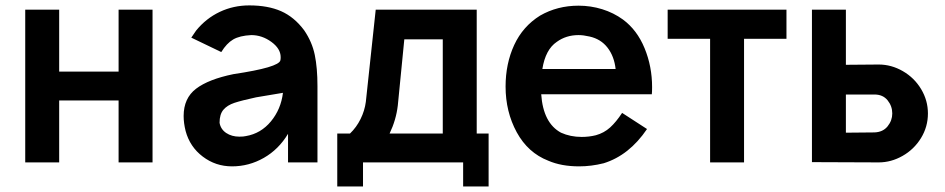

<svg xmlns="http://www.w3.org/2000/svg" viewBox="-20 -598 3479 707"><path d="M416.7 -562.5H541.7V0H416.7V-228.1H197.9V0H72.9V-562.5H197.9V-334.4H416.7Z M1100 -486.5Q1129.2 -443.8 1139.1 -395.8Q1149 -347.9 1149 -281.2V0H1040.6V-105.2Q1006.2 -47.9 951.6 -16.7Q896.9 14.6 834.4 14.6Q774 14.6 726.6 -21.4Q679.2 -57.3 663.5 -115.6Q656.2 -144.8 656.2 -170.8Q656.2 -236.5 702.1 -271.4Q747.9 -306.2 839.6 -325Q1007.3 -350 1012.5 -376Q1013.5 -380.2 1013.5 -387.5Q1013.5 -418.8 979.2 -443.8Q944.8 -468.8 905.2 -468.8Q862.5 -466.7 838.5 -452.6Q814.6 -438.5 794.8 -406.3L684.4 -459.4L702.1 -485.4Q738.5 -530.2 789.1 -554.2Q839.6 -578.1 897.9 -578.1Q966.7 -578.1 1015.1 -556.8Q1063.5 -535.4 1100 -486.5ZM1021.9 -256.2 922.9 -239.6Q869.8 -228.1 843.2 -219.3Q816.7 -210.4 802.6 -193.8Q788.5 -177.1 788.5 -145.8Q792.7 -121.9 813 -108.3Q833.3 -94.8 861.5 -94.8Q877.1 -94.8 885.4 -96.9Q940.6 -106.3 977.6 -151Q1014.6 -195.8 1021.9 -256.2Z M1779.2 -106.3V88.5H1685.4V0H1316.7V88.5H1221.9V-106.3H1268.8Q1292.7 -129.2 1307.8 -159.9Q1322.9 -190.6 1327.1 -222.9L1363.5 -562.5H1735.4V-106.3ZM1610.4 -453.1H1468.8L1444.8 -209.4Q1438.5 -156.2 1414.6 -106.3H1610.4Z M2174 -100Q2149 -93.8 2121.9 -93.8Q2080.2 -93.8 2045.8 -109.4Q1980.2 -144.8 1972.9 -251H2380.2Q2381.2 -259.4 2381.2 -277.1Q2381.2 -353.1 2353.6 -420.3Q2326 -487.5 2274 -526Q2239.6 -551 2197.4 -564.1Q2155.2 -577.1 2110.4 -577.1Q2032.3 -577.1 1968.8 -540.6Q1905.2 -501 1873.4 -432.3Q1841.7 -363.5 1841.7 -279.2Q1841.7 -186.5 1882.8 -110.9Q1924 -35.4 1999 -6.2Q2046.9 14.6 2112.5 14.6Q2157.3 14.6 2203.1 3.1Q2296.9 -26 2362.5 -122.9L2270.8 -182.3Q2249 -149 2226.6 -128.6Q2204.2 -108.3 2174 -100ZM2110.4 -468.8Q2128.1 -468.8 2151 -463.5Q2192.7 -454.2 2217.2 -422.4Q2241.7 -390.6 2246.9 -343.8H1977.1Q1988.5 -415.6 2030.2 -443.8Q2064.6 -468.8 2110.4 -468.8Z M2876 -562.5V-455.2H2719.8V0H2594.8V-455.2H2438.5V-562.5Z M3215.6 0 2969.8 -1V-562.5H3094.8V-359.4L3215.6 -360.4Q3262.5 -360.4 3304.7 -335.9Q3346.9 -311.5 3371.9 -269.8Q3396.9 -228.1 3396.9 -180.2Q3396.9 -131.2 3371.4 -89.6Q3345.8 -47.9 3303.6 -24Q3261.5 0 3215.6 0ZM3265.6 -180.2Q3265.6 -207.3 3248.4 -228.6Q3231.2 -250 3200 -250H3094.8V-109.4L3200 -110.4Q3231.2 -111.5 3248.4 -132.8Q3265.6 -154.2 3265.6 -180.2Z"/></svg>

Font: Vladivostok Bold
Style: Regular
Weight: 700
Width: 4
Designer: Michael Sharanda
Foundry: Michael Sharanda
Version: Version 1.005